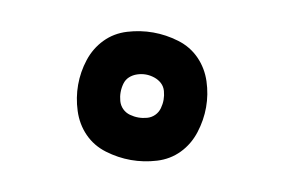

<svg xmlns="http://www.w3.org/2000/svg" viewBox="-43 -852 585 396"><g transform="rotate(10 250.0 -653.5)"><path d="M250 -520Q223 -520 196.5 -528Q170 -536 151.5 -555Q133 -574 124.5 -600.5Q116 -627 116 -654Q116 -681 124.5 -707Q133 -733 151.5 -752Q170 -771 196.5 -779Q223 -787 250 -787Q277 -787 303.5 -779Q330 -771 348.5 -752Q367 -733 375.5 -707Q384 -681 384 -654Q384 -627 375.5 -600.5Q367 -574 348.5 -555Q330 -536 303.5 -528Q277 -520 250 -520ZM250 -609Q259 -609 268 -611.5Q277 -614 283.5 -620.5Q290 -627 292.5 -636Q295 -645 295 -654Q295 -663 292.5 -672Q290 -681 283.5 -687Q277 -693 268 -696Q259 -699 250 -699Q241 -699 232 -696Q223 -693 216.5 -687Q210 -681 207.5 -672Q205 -663 205 -654Q205 -645 207.5 -636Q210 -627 216.5 -620.5Q223 -614 232 -611.5Q241 -609 250 -609Z"/></g></svg>

Font: Iosevka Term Curly Heavy
Style: Regular
Weight: 900
Designer: Belleve Invis
Foundry: Belleve Invis
Version: Version 32.3.0